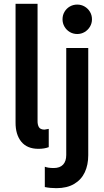

<svg xmlns="http://www.w3.org/2000/svg" viewBox="-20 -772 546 1006"><path d="M61.5 -130.9V-752H176.8V-139.6Q176.3 -119.1 183.6 -106.2Q190.9 -93.3 212.9 -92.8Q220.2 -93.3 235.4 -96.7V-1Q212.4 7.8 181.6 7.8Q122.1 7.8 91.6 -29.5Q61 -66.9 61.5 -130.9ZM214.8 208V101.6Q231.9 108.4 261.7 108.4Q293.9 108.4 310.5 90.6Q327.1 72.8 327.1 40V-520.5H442.4V41Q442.4 91.8 424.3 130.6Q406.2 169.4 368.7 191.7Q331.1 213.9 275.4 213.9Q242.7 213.9 214.8 208ZM307.6 -670.9Q307.6 -692.4 317.9 -710Q328.1 -727.5 345.7 -737.8Q363.3 -748 384.8 -748Q405.8 -748 423.3 -737.8Q440.9 -727.5 451.4 -710Q461.9 -692.4 461.9 -670.9Q461.9 -649.9 451.4 -632.3Q440.9 -614.7 423.3 -604.2Q405.8 -593.8 384.8 -593.8Q363.3 -593.8 345.7 -604.2Q328.1 -614.7 317.9 -632.3Q307.6 -649.9 307.6 -670.9Z"/></svg>

Font: Reddit Sans Fudge SemiBold
Style: Regular
Weight: 600
Designer: Stephen Hutchings
Foundry: Reddit
Version: Version 1.011